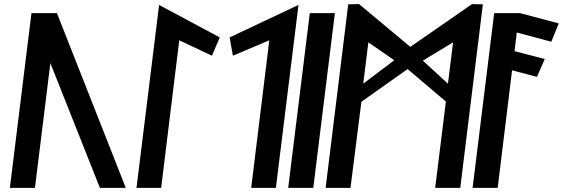

<svg xmlns="http://www.w3.org/2000/svg" viewBox="-20 -924 2738 934"><path d="M133 -860 28 -10H150L225 -617L466 -10H592L257 -860Z M764 -10 852 -728 1011 -653 1049 -742 754 -900 644 -10Z M1432 -900 1097 -742 1113 -653 1290 -728 1202 -10H1322Z M1504 -10 1609 -860H1487L1382 -10Z M1747 -517 1772 -718 1898 -631ZM2037 -629 2184 -718 2159 -517ZM2219 -10 2329 -903 2276 -904 1976 -696 1727 -904 1674 -903 1564 -10H1685L1738 -429L1963 -588L2149 -430L2097 -10Z M2279 -10H2401L2471 -582L2592 -550L2630 -637L2483 -675L2494 -766L2662 -721L2698 -810L2510 -860H2384Z"/></svg>

Font: Ny Stormning
Style: FinKur
Weight: 300
Designer: Robert Jablonski, Mew Too
Foundry: Cannot Into Space Fonts
Version: Version 0.90